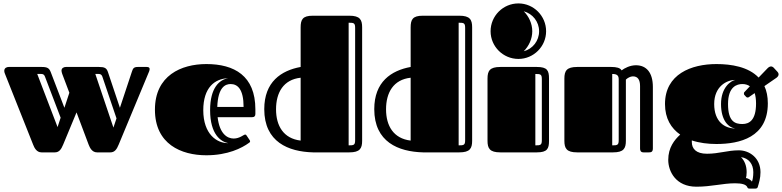

<svg xmlns="http://www.w3.org/2000/svg" viewBox="-20 -892 4578 1124"><path d="M612 -470C604 -494 592 -500 559 -500H366C354 -500 340 -494 340 -478C340 -473 342 -467 344 -460L386 -349L357 -261L277 -470C268 -493 257 -500 224 -500H31C19 -500 5 -494 5 -477C5 -472 6 -467 9 -460L174 -45C181 -27 194 0 223 0H301C325 0 338 -16 350 -46L428 -234L499 -45C506 -27 519 0 548 0H626C650 0 663 -16 675 -46L853 -474C855 -479 856 -484 856 -488C856 -495 852 -500 839 -500H786C760 -500 758 -488 752 -472L682 -261ZM335 -203 317 -148 198 -459H222C232 -459 239 -455 243 -444ZM662 -199 644 -145 538 -459H558C568 -459 575 -455 579 -444Z M1348 -81C1310 -81 1265 -109 1254 -206H1456C1470 -206 1475 -213 1475 -225V-252C1475 -449 1351 -517 1188 -517C1041 -517 887 -450 887 -250C887 -48 1041 17 1188 17C1313 17 1396 -25 1438 -56C1441 -58 1444 -60 1444 -64C1444 -66 1444 -68 1442 -71L1424 -98C1421 -103 1420 -104 1414 -104C1407 -104 1383 -81 1348 -81ZM1252 -266C1256 -383 1300 -400 1330 -400C1371 -400 1406 -370 1406 -266ZM1316 -54C1250 -53 1170 -106 1170 -247C1170 -379 1237 -432 1316 -434C1265 -426 1210 -379 1210 -247C1210 -104 1274 -62 1316 -54Z M2100 -732C2100 -777 2087 -800 2025 -800H1811C1751 -800 1740 -777 1740 -731V-500C1626 -479 1527 -413 1527 -253C1527 -60 1669 -4 1812 0H2025C2087 0 2100 -23 2100 -68ZM1596 -252C1596 -350 1639 -426 1740 -437V-69C1639 -81 1596 -156 1596 -252ZM2059 -72C2059 -43 2052 -41 2021 -41V-759C2052 -759 2059 -757 2059 -728Z M2744 -732C2744 -777 2731 -800 2669 -800H2455C2395 -800 2384 -777 2384 -731V-500C2270 -479 2171 -413 2171 -253C2171 -60 2313 -4 2456 0H2669C2731 0 2744 -23 2744 -68ZM2240 -252C2240 -350 2283 -426 2384 -437V-69C2283 -81 2240 -156 2240 -252ZM2703 -72C2703 -43 2696 -41 2665 -41V-759C2696 -759 2703 -757 2703 -728Z M2834 -68C2834 -23 2847 0 2909 0H3123C3184 0 3194 -22 3194 -67V-432C3194 -479 3184 -500 3123 -500H2909C2847 -500 2834 -477 2834 -432ZM2852 -709C2852 -620 2925 -547 3015 -547C3104 -547 3177 -620 3177 -709C3177 -799 3104 -872 3015 -872C2925 -872 2852 -799 2852 -709ZM3152 -72C3152 -43 3145 -41 3114 -41V-459C3145 -459 3152 -457 3152 -428ZM3096 -709C3096 -754 3076 -796 3046 -826C3098 -812 3136 -765 3136 -709C3136 -653 3098 -605 3046 -592C3076 -622 3096 -664 3096 -709Z M3284 -68C3284 -23 3297 0 3359 0H3569C3631 0 3644 -23 3644 -68V-426C3653 -435 3670 -445 3685 -445C3714 -445 3727 -425 3727 -388V-23C3727 -12 3730 0 3747 0H3778C3790 0 3802 -1 3802 -23V-383C3802 -466 3765 -510 3703 -510C3668 -510 3636 -493 3619 -480C3611 -495 3588 -500 3559 -500H3359C3297 -500 3284 -477 3284 -432ZM3602 -72C3602 -43 3595 -41 3564 -41V-459C3591 -459 3602 -451 3602 -428Z M4174 -49C4311 -49 4475 -88 4475 -287C4475 -327 4468 -360 4455 -388L4526 -437C4534 -443 4538 -450 4538 -457C4538 -462 4536 -467 4532 -471L4508 -497C4504 -500 4500 -503 4494 -503C4488 -503 4481 -500 4474 -493L4421 -438C4361 -501 4261 -517 4174 -517C4027 -517 3873 -458 3873 -283C3873 -198 3909 -141 3962 -104C3928 -73 3892 -28 3892 44C3892 111 3936 201 4057 201C4145 201 4211 181 4283 181C4324 181 4348 188 4355 204C4356 207 4358 212 4367 212H4403C4412 212 4415 206 4416 203C4423 179 4432 152 4432 116C4432 34 4369 -12 4305 -12C4238 -12 4190 8 4119 8C4054 8 4030 -22 4030 -61C4030 -64 4030 -67 4030 -70C4075 -55 4125 -49 4174 -49ZM4347 -326C4349 -323 4353 -321 4357 -321C4360 -321 4362 -322 4365 -324L4398 -347C4403 -331 4406 -311 4406 -286C4406 -189 4367 -166 4326 -166C4283 -166 4242 -180 4242 -283C4242 -386 4295 -400 4326 -400C4342 -400 4357 -396 4370 -387L4339 -354C4336 -352 4335 -348 4335 -344C4335 -341 4336 -338 4337 -337ZM4284 -140C4222 -140 4161 -180 4161 -283C4161 -386 4234 -424 4284 -424C4259 -419 4201 -381 4201 -283C4201 -185 4246 -145 4284 -140ZM4318 28C4363 34 4390 68 4390 116C4390 142 4386 163 4382 171C4377 163 4361 152 4347 150C4349 144 4351 132 4351 116C4351 79 4339 49 4318 28Z"/></svg>

Font: Fascinate Inline
Style: Regular
Weight: 900
Designer: Astigmatic (AOETI)
Foundry: Astigmatic (AOETI)
Version: Version 1.000